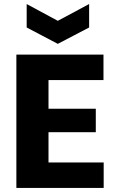

<svg xmlns="http://www.w3.org/2000/svg" viewBox="-20 -930 567 950"><path d="M61 0V-660H220V0ZM172 0V-126H493V0ZM172 -276V-392H454V-276ZM172 -534V-660H492V-534ZM112 -910 266 -827 421 -910V-794L266 -713L112 -794Z"/></svg>

Font: Bricolage Grotesque SemiCondensed ExtraBold
Style: Regular
Weight: 800
Width: 4
Designer: Mathieu Triay
Foundry: Atelier Triay
Version: Version 1.001;gftools[0.9.33.dev8+g029e19f]